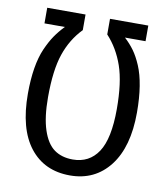

<svg xmlns="http://www.w3.org/2000/svg" viewBox="-80 -755 726 834"><g transform="rotate(10 283.5 -338.0)"><path d="M284.2 12.2Q170.9 12.2 106.9 -69.6Q43 -151.4 43 -306.2Q43 -368.7 51.3 -419.2Q59.6 -469.7 75.9 -506.6Q92.3 -543.5 109.6 -568.8Q127 -594.2 150.9 -619.1H61V-688H230V-619.1Q180.2 -567.9 156 -496.6Q131.8 -425.3 131.8 -306.2Q131.8 -217.8 150.4 -161.9Q168.9 -106 202.1 -82Q235.4 -58.1 284.2 -58.1Q356.9 -58.1 396 -117.2Q435.1 -176.3 435.1 -307.1Q435.1 -424.3 410.4 -495.8Q385.7 -567.4 337.9 -619.1V-688H506.8V-619.1H416Q439.9 -597.2 458 -572.3Q476.1 -547.4 491.7 -510.7Q507.3 -474.1 515.6 -422.9Q523.9 -371.6 523.9 -307.1Q523.9 -155.3 459 -71.5Q394 12.2 284.2 12.2Z"/></g></svg>

Font: Fira Sans Compressed Book
Style: Regular
Weight: 350
Width: 1
Designer: Carrois Corporate & Edenspiekermann AG
Foundry: Carrois Corporate GbR & Edenspiekermann AG
Version: Version 4.203;PS 004.203;hotconv 1.0.88;makeotf.lib2.5.64775